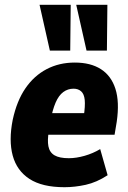

<svg xmlns="http://www.w3.org/2000/svg" viewBox="-20 -770 532 801"><path d="M249 11Q156 11 103 -23.5Q50 -58 33 -121Q16 -184 33 -270Q50 -349 86 -401.5Q122 -454 174.5 -481.5Q227 -509 292 -509Q358 -509 401 -481.5Q444 -454 461.5 -399.5Q479 -345 467 -262L458 -208H164L178 -298H345L329 -282Q336 -328 333.5 -353Q331 -378 318.5 -389Q306 -400 287 -400Q263 -400 244 -386Q225 -372 212 -342Q199 -312 190 -263L184 -225Q177 -185 182 -159.5Q187 -134 207.5 -122Q228 -110 267 -110Q298 -110 333 -120Q368 -130 398 -148L429 -39Q383 -9 337.5 1Q292 11 249 11ZM341 -559 298 -750H428L426 -559ZM188 -559 145 -750H275L273 -559Z"/></svg>

Font: Nunito Sans 10pt Condensed Black
Style: Italic
Weight: 900
Width: 3
Italic angle: -9°
Designer: Vernon Adams
Foundry: Vernon Adams
Version: Version 3.101;gftools[0.9.27]